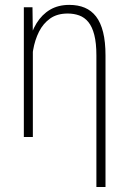

<svg xmlns="http://www.w3.org/2000/svg" viewBox="-20 -558 526 782"><path d="M113.8 -415.5V0H77.1V-528.3H112.3ZM107.9 -272H85Q85 -330.1 95.9 -378.9Q106.9 -427.7 128.9 -463.4Q150.9 -499 184.1 -518.6Q217.3 -538.1 262.2 -538.1Q297.9 -538.1 325.2 -526.6Q352.5 -515.1 371.3 -490.7Q390.1 -466.3 399.9 -427Q409.7 -387.7 409.7 -332.5V203.6H372.6V-332.5Q372.6 -382.8 364 -416Q355.5 -449.2 339.8 -468.3Q324.2 -487.3 302.7 -495.1Q281.2 -502.9 255.9 -502.9Q212.9 -502.9 184.3 -482.7Q155.8 -462.4 138.9 -429Q122.1 -395.5 115 -354.5Q107.9 -313.5 107.9 -272Z"/></svg>

Font: Roboto Condensed ExtraLight
Style: Regular
Weight: 250
Designer: Christian Robertson
Foundry: Google
Version: Version 3.008; 2023